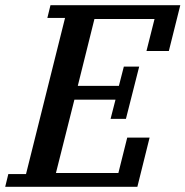

<svg xmlns="http://www.w3.org/2000/svg" viewBox="-46 -718 713 738"><path d="M-14 -49H54L204 -649H136L148 -698H647L603 -522H517L548 -645H317L253 -388H411L430 -462H489L438 -261H379L398 -335H240L169 -53H409L443 -189H529L482 0H-26Z"/></svg>

Font: IBM Plex Serif Medm
Style: Italic
Weight: 500
Italic angle: -14°
Designer: Mike Abbink, Paul van der Laan, Pieter van Rosmalen
Foundry: Bold Monday
Version: Version 3.001